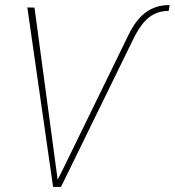

<svg xmlns="http://www.w3.org/2000/svg" viewBox="-20 -741 692 761"><path d="M208.5 -28.8 230 -71.3 488.8 -601.6Q519 -664.1 557.9 -692.1Q596.7 -720.2 646.5 -720.7H652.3L648.4 -697.8Q604 -697.8 571 -672.4Q538.1 -647 507.8 -585L221.7 0H190.4L88.4 -711.4L116.7 -710.9Z"/></svg>

Font: Roboto Thin
Style: Italic
Weight: 250
Italic angle: -12°
Designer: Google
Version: Version 2.134; 2016